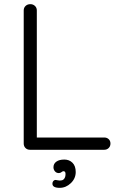

<svg xmlns="http://www.w3.org/2000/svg" viewBox="-20 -720 572 923"><path d="M511 -30Q511 -17 502.5 -8.5Q494 0 481 0H124Q111 0 102.5 -8.5Q94 -17 94 -30V-670Q94 -683 103 -691.5Q112 -700 126 -700Q139 -700 148 -691.5Q157 -683 157 -670V-59H481Q494 -59 502.5 -51Q511 -43 511 -30ZM267 183Q232 183 232 163Q232 155 236.5 150Q241 145 247 145Q250 145 256 146.5Q262 148 267 148Q273 148 276 147Q284 146 289.5 138Q295 130 295 116Q295 103 285 103Q281 103 275.5 107.5Q270 112 263 112Q251 112 244 103.5Q237 95 237 84Q237 67 251 57Q265 47 289 47Q313 47 328.5 62.5Q344 78 344 107Q344 138 320.5 160.5Q297 183 267 183Z"/></svg>

Font: Quicksand
Style: Regular
Weight: 400
Designer: Andrew Paglinawan
Foundry: Andrew Paglinawan
Version: Version 3.000